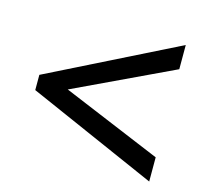

<svg xmlns="http://www.w3.org/2000/svg" viewBox="-80 -703 731 682"><g transform="rotate(15 286.0 -362.0)"><path d="M523 -111 48 -320V-376L523 -613V-524L159 -352L523 -200Z"/></g></svg>

Font: Noto Sans Arabic Med
Style: Regular
Weight: 500
Designer: Monotype Design Team, Nadine Chahine, Nizar Qandah and Khaled Hosny
Foundry: Monotype Imaging Inc.
Version: Version 2.012; ttfautohint (v1.8.4.7-5d5b)